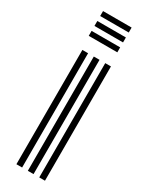

<svg xmlns="http://www.w3.org/2000/svg" viewBox="-211 -836 672 873"><g transform="rotate(30 125.5 -400.0)"><path d="M47 -774V-800H197V-774ZM47 -722V-748H197V-722ZM47 -670V-696H197V-670ZM174 0V-600H204V0ZM54 0V-600H84V0ZM114 0V-600H144V0Z"/></g></svg>

Font: Big Shoulders Inline Text Black
Style: Regular
Weight: 900
Designer: Patric King
Foundry: XO Type Co
Version: Version 1.000